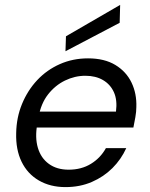

<svg xmlns="http://www.w3.org/2000/svg" viewBox="-20 -751 610 783"><path d="M247 12Q185 12 138.5 -15Q92 -42 68 -91.5Q44 -141 46 -208Q47 -272 70 -327.5Q93 -383 132 -424.5Q171 -466 224 -489.5Q277 -513 339 -513Q406 -513 450.5 -486Q495 -459 516.5 -414Q538 -369 536 -314Q536 -296 532 -273Q528 -250 524 -231H111L122 -296H453Q459 -343 444.5 -375Q430 -407 400 -424.5Q370 -442 328 -442Q285 -442 245 -422.5Q205 -403 176 -366Q147 -329 137 -273L132 -245Q122 -190 134.5 -148Q147 -106 179.5 -82.5Q212 -59 260 -59Q312 -59 351 -83Q390 -107 412 -147H495Q474 -101 438.5 -65.5Q403 -30 354.5 -9Q306 12 247 12ZM247 -542 249 -603 470 -731 468 -658Z"/></svg>

Font: DM Sans 18pt
Style: Italic
Weight: 400
Italic angle: -10°
Designer: Colophon Foundry, Jonny Pinhorn
Foundry: Colophon Foundry
Version: Version 4.004;gftools[0.9.30]